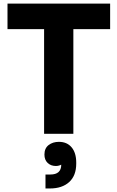

<svg xmlns="http://www.w3.org/2000/svg" viewBox="-20 -750 658 1076"><path d="M391.1 0H227.1V-586.9H22V-730H597.2V-586.9H391.1ZM259.8 306.2H234.9V228H262.2Q323.2 228 323.2 172.9Q308.6 180.2 293 180.2Q265.1 180.2 247.1 163.1Q229 146 229 116.2Q229 81.1 252.4 63Q275.9 44.9 310.1 44.9Q355.5 44.9 381.3 75.7Q407.2 106.4 407.2 161.1V167Q407.2 234.4 367.7 270.3Q328.1 306.2 259.8 306.2Z"/></svg>

Font: Sora
Style: Bold
Weight: 700
Designer: Jonathan Barnbrook, Julián Moncada
Foundry: Barnbrook Fonts
Version: Version 2.000